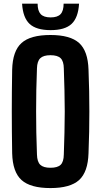

<svg xmlns="http://www.w3.org/2000/svg" viewBox="-20 -996 540 1026"><path d="M249.5 9Q142.5 9 95 -34Q47.5 -77 45 -177Q44 -238.5 43.5 -293.2Q43 -348 43 -400.8Q43 -453.5 43.5 -508.2Q44 -563 45 -623.5Q47.5 -723.5 95 -766.2Q142.5 -809 249.5 -809Q355.5 -809 402.8 -766.2Q450 -723.5 453 -623.5Q455.5 -563 456.5 -508.2Q457.5 -453.5 457.5 -400.5Q457.5 -347.5 456.5 -292.8Q455.5 -238 453 -177Q450 -77 402.8 -34Q355.5 9 249.5 9ZM249.5 -99.5Q288 -99.5 304.2 -115.5Q320.5 -131.5 321 -170.5Q323 -231 324.5 -287.8Q326 -344.5 326 -400.2Q326 -456 324.5 -513Q323 -570 321 -630.5Q320.5 -668.5 304.2 -684.8Q288 -701 249.5 -701Q212 -701 195.2 -684.8Q178.5 -668.5 177.5 -630.5Q175 -570.5 174 -513.8Q173 -457 173 -401.2Q173 -345.5 174 -288.5Q175 -231.5 177.5 -170.5Q178.5 -131.5 195.2 -115.5Q212 -99.5 249.5 -99.5ZM250.5 -835Q174 -835 138.2 -868.2Q102.5 -901.5 98 -976.5H181Q181 -938.5 197.2 -920.8Q213.5 -903 250.5 -903Q287.5 -903 303.8 -920.5Q320 -938 320 -976.5H402.5Q398 -901.5 362.5 -868.2Q327 -835 250.5 -835Z"/></svg>

Font: Big Shoulders Text Thin ExtraBold
Style: Regular
Weight: 800
Version: Version 2.002